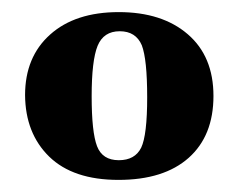

<svg xmlns="http://www.w3.org/2000/svg" viewBox="-20 -638 391 314"><path d="M174.3 -376Q200.7 -376 210.9 -396.5Q220.7 -417 220.7 -479Q220.7 -541 211.9 -564Q202.1 -586.9 175.8 -586.9Q149.4 -586.9 139.6 -563Q129.9 -539.1 129.9 -480.5Q129.9 -421.9 138.7 -398.9Q147.5 -376 174.3 -376ZM21 -482.4Q21 -544.9 62 -581.5Q103 -618.2 174.3 -618.2Q245.1 -618.2 287.1 -582Q329.1 -545.9 329.1 -481Q329.1 -416 288.6 -379.9Q248 -343.8 173.8 -343.8Q99.6 -343.8 60.5 -381.8Q21.5 -419.9 21 -482.4Z"/></svg>

Font: Unna-Bold
Style: Bold
Weight: 700
Designer: Jorge de Buen U.
Foundry: Omnibus-Type
Version: Version 2.006;PS 002.006;hotconv 1.0.70;makeotf.lib2.5.58329